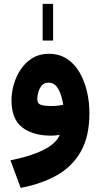

<svg xmlns="http://www.w3.org/2000/svg" viewBox="-20 -690 514 978"><path d="M197.3 -483.4V-670.4H250.5V-483.4ZM435.5 -113.3Q435.5 4.4 392.1 81.3Q348.6 158.2 269.8 202.6Q190.9 247.1 85.4 267.1L33.2 126.5Q130.4 107.9 197.8 75.4Q265.1 43 284.2 -3.4Q261.7 1 241.7 1Q148.4 1 93.5 -40.8Q38.6 -82.5 38.6 -179.7Q38.6 -219.2 50.5 -260.7Q62.5 -302.2 86.2 -337.4Q109.9 -372.6 145.5 -394.3Q181.2 -416 228 -416Q281.7 -416 320.8 -390.4Q359.9 -364.7 385.3 -321Q410.6 -277.3 423.1 -223.6Q435.5 -169.9 435.5 -113.3ZM238.8 -149.9Q259.8 -149.9 276.4 -152.1Q293 -154.3 302.2 -156.2Q299.3 -175.3 291.7 -201.9Q284.2 -228.5 268.8 -248.8Q253.4 -269 227.1 -269Q205.1 -269 192.6 -254.2Q180.2 -239.3 175 -219.7Q169.9 -200.2 169.9 -185.5Q169.9 -161.1 190.4 -155.5Q210.9 -149.9 238.8 -149.9Z"/></svg>

Font: Vazirmatn UI NL Black
Style: Regular
Weight: 900
Designer: Saber Rastikerdar
Foundry: Saber Rastikerdar
Version: Version 33.003